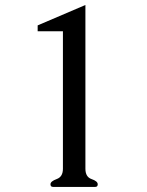

<svg xmlns="http://www.w3.org/2000/svg" viewBox="-20 -734 577 754"><path d="M188.5 0Q178.2 0 178.2 -10.3Q178.2 -22 202.6 -30.8Q227.1 -39.6 227.1 -71.3V-611.3H127.9V-634.3L315.4 -714.4V-71.3Q315.4 -39.1 339.4 -30.8Q363.8 -22.5 363.8 -10.3Q363.8 0 354 0Z"/></svg>

Font: Caudex
Style: Regular
Weight: 400
Version: Version 1.01